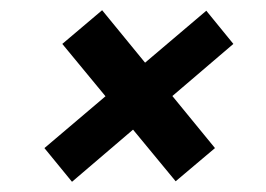

<svg xmlns="http://www.w3.org/2000/svg" viewBox="-20 -538 520 376"><path d="M180 -518 401 -248 324 -183 102 -452ZM384 -517 437 -452 121 -182 67 -248Z"/></svg>

Font: Pathway Extreme Condensed
Style: Bold Italic
Weight: 700
Width: 3
Italic angle: -8°
Version: Version 1.001;gftools[0.9.26]